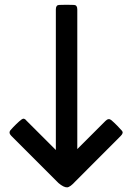

<svg xmlns="http://www.w3.org/2000/svg" viewBox="-20 -806 566 821"><path d="M93.3 -290 218.8 -164.6V-765.6Q218.8 -784.2 232.4 -784.9Q246.1 -785.6 264.6 -785.6Q283.2 -785.6 296.9 -784.9Q310.5 -784.2 310.5 -765.6V-168.5L431.2 -289.1Q444.3 -302.2 456.1 -292.2Q467.8 -282.2 481 -268.8Q494.1 -255.4 501.7 -246.6Q509.3 -237.8 496.1 -224.6L302.7 -30.8Q279.8 -5.4 267.1 -4.9Q252.4 -4.4 230 -23.4L28.3 -225.1Q15.1 -238.3 25.4 -250Q35.6 -261.7 49.1 -274.9Q62.5 -288.1 73 -295.7Q83.5 -303.2 93.3 -290Z"/></svg>

Font: Tonyukuk
Style: Regular
Weight: 400
Designer: facebook.com/biligbitig
Foundry: facebook.com/biligbitig
Version: Version 1.0